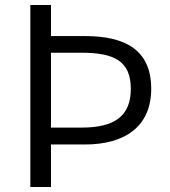

<svg xmlns="http://www.w3.org/2000/svg" viewBox="-20 -752 685 772"><path d="M102 0H185V-171H321C482 -171 588 -243 588 -395C588 -552 483 -607 321 -607H185V-732H102ZM185 -239V-540H308C441 -540 506 -505 506 -395C506 -286 442 -239 308 -239Z"/></svg>

Font: Noto Sans CJK JP DemiLight
Style: Regular
Weight: 350
Designer: Ryoko NISHIZUKA (kana & ideographs); Paul D. Hunt (Latin, Greek & Cyrillic); Wenlong ZHANG (bopomofo); Sandoll Communica
Foundry: Adobe Systems Incorporated
Version: Version 1.004;PS 1.004;hotconv 1.0.82;makeotf.lib2.5.63406